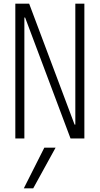

<svg xmlns="http://www.w3.org/2000/svg" viewBox="-20 -750 540 1040"><path d="M160 270H109L220 50H281ZM63 0V-730H138L384 -75H388V-730H437V0H362L116 -655H112V0Z"/></svg>

Font: M PLUS 1 Code Light
Style: Regular
Weight: 300
Designer: Coji Morishita
Foundry: UNDERFOREST DESIGN
Version: Version 1.002